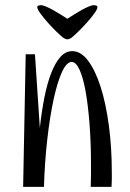

<svg xmlns="http://www.w3.org/2000/svg" viewBox="-20 -727 504 747"><path d="M70 0ZM259 -486Q239 -486 221 -446.5Q203 -407 188.5 -340Q174 -273 164 -185Q154 -97 151 0H70L80 -516H116L135 -229Q142 -294 153 -349Q164 -404 179.5 -443.5Q195 -483 215 -505.5Q235 -528 261 -528Q295 -528 323 -490.5Q351 -453 371.5 -389Q392 -325 403.5 -239Q415 -153 415 -56Q415 -42 415 -28Q415 -14 414 0H333Q334 -23 334 -44.5Q334 -66 334 -88Q334 -170 328.5 -242.5Q323 -315 313.5 -369Q304 -423 290 -454.5Q276 -486 259 -486ZM138 -707Q146 -707 159 -701.5Q172 -696 186.5 -688Q201 -680 216 -670.5Q231 -661 242 -654Q253 -661 268 -670.5Q283 -680 297.5 -688Q312 -696 325 -701.5Q338 -707 346 -707Q349 -707 354 -705.5Q359 -704 359 -699Q359 -691 346.5 -674Q334 -657 317.5 -638.5Q301 -620 284 -603.5Q267 -587 258 -580Q249 -574 242 -574Q236 -574 226 -580Q217 -587 200 -603.5Q183 -620 166.5 -638.5Q150 -657 137.5 -674Q125 -691 125 -699Q125 -704 130 -705.5Q135 -707 138 -707Z"/></svg>

Font: Combo
Style: Regular
Weight: 400
Designer: Eduardo Rodriguez Tunni
Foundry: Eduardo Rodriguez Tunni
Version: Version 1.001